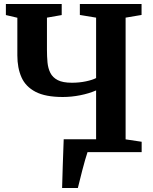

<svg xmlns="http://www.w3.org/2000/svg" viewBox="-20 -763 768 963"><path d="M291.5 180Q292.5 135 294.8 67.5Q297 0 299.5 -64.5H462V-309.5Q426.5 -294 382.2 -285.2Q338 -276.5 295 -276.5Q208 -276.5 158.2 -302.5Q108.5 -328.5 87.8 -375.2Q67 -422 67 -485V-674L9.5 -687.5V-743H289.5V-687.5L215.5 -674.5V-513.5Q215.5 -480 218.2 -450.2Q221 -420.5 232.5 -397.5Q244 -374.5 269.5 -361.2Q295 -348 340.5 -348Q377.5 -348 410.8 -355Q444 -362 462 -371.5V-674.5L380.5 -688V-743H690V-688L610 -674.5V-64L690.5 -52V0H419Q414 14 406.8 39.5Q399.5 65 392.2 93.2Q385 121.5 379.2 145.2Q373.5 169 370.5 180Z"/></svg>

Font: Merriweather Text Regular
Style: Bold
Weight: 700
Designer: Eben Sorkin
Foundry: Eben Sorkin
Version: Version 2.100; ttfautohint (v1.7.19-72a1) -l 8 -r 50 -G 200 